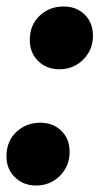

<svg xmlns="http://www.w3.org/2000/svg" viewBox="-22 -565 307 593"><path d="M162 -351Q122 -351 96 -376.5Q70 -402 70 -441Q70 -488 100.5 -516.5Q131 -545 174 -545Q214 -545 239.5 -520Q265 -495 265 -455Q265 -424 250.5 -400.5Q236 -377 213 -364Q190 -351 162 -351ZM90 8Q50 8 24 -17.5Q-2 -43 -2 -82Q-2 -129 28.5 -157.5Q59 -186 102 -186Q142 -186 167.5 -161Q193 -136 193 -96Q193 -65 178.5 -41.5Q164 -18 141 -5Q118 8 90 8Z"/></svg>

Font: Montserrat Thin
Style: Bold Italic
Weight: 700
Italic angle: -11.3°
Version: Version 9.000